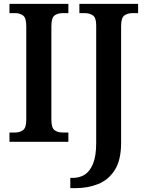

<svg xmlns="http://www.w3.org/2000/svg" viewBox="-20 -734 758 994"><path d="M29 0V-48H59Q82 -48 99 -60Q116 -72 116 -114V-599Q116 -642 99 -654Q82 -666 59 -666H29V-714H334V-666H304Q279 -666 262.5 -654Q246 -642 246 -599V-114Q246 -72 262.5 -60Q279 -48 304 -48H334V0ZM344 240V187H358Q391 187 418 170.5Q445 154 461.5 114Q478 74 478 6V-603Q478 -643 460.5 -654.5Q443 -666 420 -666H391V-714H695V-666H665Q641 -666 624 -654Q607 -642 607 -599V5Q607 95 574 146.5Q541 198 487.5 219Q434 240 372 240Z"/></svg>

Font: Noto Serif Tamil SemiCondensed SemiBold
Style: Regular
Weight: 600
Width: 4
Designer: Indian Type Foundry, Tom Grace, and the Monotype Design Team
Foundry: Monotype Imaging Inc.
Version: Version 2.004; ttfautohint (v1.8.4.7-5d5b)